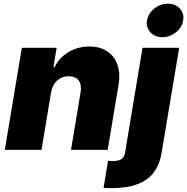

<svg xmlns="http://www.w3.org/2000/svg" viewBox="-20 -801 1000 1026"><path d="M252.8 -306.8 201.7 0H5.7L96.6 -545.5H282.7L265.6 -441.8H271.3Q296.9 -493.6 346.8 -523.1Q396.7 -552.6 457.4 -552.6Q514.2 -552.6 553.4 -526.3Q592.7 -500 608.1 -453.7Q623.6 -407.3 613.6 -348L555.4 0H359.4L410.5 -306.8Q417.3 -347.7 400.6 -370.6Q383.9 -393.5 346.6 -393.5Q310.4 -393.5 285 -370.2Q259.6 -346.9 252.8 -306.8ZM741.5 -545.5H937.5L843 18.5Q835.9 60.7 819.1 92.7Q802.2 124.6 778.4 145.8Q754.6 166.9 721.9 180.2Q689.3 193.5 652.5 199Q615.8 204.5 571 204.5Q552.2 204.5 533.4 203.1L557.5 58.2Q568.5 59.7 580.3 59.7Q614.3 59.7 629.3 49Q644.2 38.4 648.4 14.2ZM848 -602.3Q807.9 -602.3 783.6 -628.7Q759.2 -655.2 765.6 -691.8Q772 -729 804.5 -755.1Q837 -781.2 877.1 -781.2Q916.9 -781.2 940.9 -755.1Q964.8 -729 958.8 -691.8Q952.8 -654.8 920.3 -628.6Q887.8 -602.3 848 -602.3Z"/></svg>

Font: Karasuma Gothic
Style: Italic
Weight: 900
Italic angle: -9.39999°
Designer: Rasmus Andersson / Ryoko Nishizuka
Foundry: Genbu
Version: Version 1.00